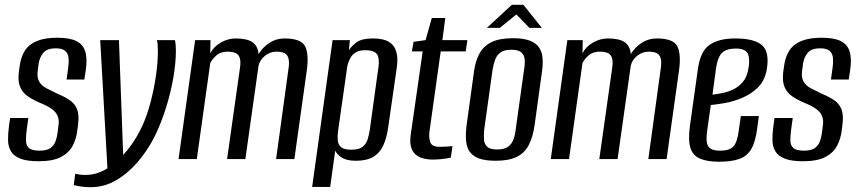

<svg xmlns="http://www.w3.org/2000/svg" viewBox="-20 -662 3573 799"><path d="M140 9Q92 9 64.5 -2Q37 -13 25.5 -32.5Q14 -52 13.5 -78Q13 -104 17 -134L22 -171H98L91 -121Q88 -97 88 -77.5Q88 -58 100 -46.5Q112 -35 145 -35Q175 -35 190 -46Q205 -57 211 -74Q217 -91 219 -106L223 -137Q227 -162 220 -179Q213 -196 195.5 -208.5Q178 -221 149 -233Q120 -245 97.5 -260Q75 -275 64.5 -298.5Q54 -322 58 -359L62 -388Q67 -426 84 -452Q101 -478 134 -491.5Q167 -505 218 -505Q269 -505 297 -491.5Q325 -478 334.5 -448.5Q344 -419 337 -371L331 -331H257L264 -382Q270 -426 257.5 -443.5Q245 -461 213 -461Q176 -461 160.5 -442.5Q145 -424 141 -398L137 -368Q133 -340 143 -322.5Q153 -305 174.5 -294Q196 -283 223 -270Q250 -259 270.5 -245Q291 -231 300.5 -208Q310 -185 305 -145L302 -121Q298 -85 282.5 -55.5Q267 -26 233.5 -8.5Q200 9 140 9Z M358 117Q337 117 318.5 114.5Q300 112 287 108L293 61Q301 63 311.5 64.5Q322 66 336 66Q384 66 428.5 37.5Q473 9 511 -38.5Q549 -86 574 -142Q593 -185 607 -238.5Q621 -292 629 -347Q637 -402 637 -449Q637 -464 636 -476Q635 -488 633 -495H708Q712 -477 712 -452Q712 -400 701 -337Q690 -274 670 -211Q650 -148 624 -95Q595 -37 554 11Q513 59 463.5 88Q414 117 358 117ZM428 55 397 -495H475L494 22Z M723 0 792 -495H856L855 -440Q869 -468 899 -485Q929 -502 960 -502Q1008 -502 1030.5 -486.5Q1053 -471 1056 -437Q1073 -465 1101 -483.5Q1129 -502 1164 -502Q1232 -502 1249 -470.5Q1266 -439 1257 -371L1205 0H1129L1180 -372Q1185 -403 1180.5 -419Q1176 -435 1163.5 -441Q1151 -447 1130 -447Q1105 -447 1083.5 -430.5Q1062 -414 1056 -389L1001 0H925L978 -375Q983 -406 977.5 -421.5Q972 -437 959 -442Q946 -447 926 -447Q900 -447 882.5 -433Q865 -419 855 -400L799 0Z M1279 116 1364 -495H1436L1432 -453Q1444 -472 1465.5 -487Q1487 -502 1532 -502Q1576 -502 1599 -487.5Q1622 -473 1629.5 -445.5Q1637 -418 1631 -379L1596 -136Q1590 -91 1576 -59Q1562 -27 1534.5 -10Q1507 7 1461 7Q1424 7 1403.5 -5.5Q1383 -18 1375 -35L1354 116ZM1442 -39Q1474 -39 1489 -51Q1504 -63 1510 -82.5Q1516 -102 1519 -123L1553 -369Q1556 -385 1556.5 -400.5Q1557 -416 1553 -428Q1549 -440 1536.5 -446.5Q1524 -453 1500 -453Q1476 -453 1461.5 -444.5Q1447 -436 1439 -422.5Q1431 -409 1427 -393Q1423 -377 1422 -363L1387 -118Q1384 -96 1385.5 -78Q1387 -60 1399.5 -49.5Q1412 -39 1442 -39Z M1781 2Q1759 2 1740.5 -3Q1722 -8 1709 -19.5Q1696 -31 1690.5 -50.5Q1685 -70 1689 -100L1739 -448H1694L1701 -488L1751 -495L1777 -587H1833L1821 -495H1925L1918 -448H1814L1767 -113Q1764 -87 1771 -69Q1778 -51 1810 -51Q1823 -51 1840 -52Q1857 -53 1863 -54L1856 -6Q1852 -5 1840.5 -3Q1829 -1 1813.5 0.5Q1798 2 1781 2Z M2043 7Q2001 7 1975 -2Q1949 -11 1935.5 -29.5Q1922 -48 1919.5 -76.5Q1917 -105 1922 -143L1953 -368Q1959 -409 1975.5 -439.5Q1992 -470 2025 -486.5Q2058 -503 2115 -503Q2157 -503 2183 -493.5Q2209 -484 2222 -466Q2235 -448 2237.5 -423.5Q2240 -399 2236 -368L2205 -143Q2198 -92 2180.5 -58.5Q2163 -25 2130 -9Q2097 7 2043 7ZM2049 -40Q2079 -40 2094.5 -51.5Q2110 -63 2117 -82.5Q2124 -102 2126 -123L2161 -373Q2165 -395 2163.5 -413.5Q2162 -432 2150 -443.5Q2138 -455 2108 -455Q2078 -455 2062.5 -443.5Q2047 -432 2040.5 -413.5Q2034 -395 2030 -373L1995 -123Q1993 -102 1994 -82.5Q1995 -63 2007 -51.5Q2019 -40 2049 -40ZM2006 -546 2110 -642H2158L2235 -546H2183L2129 -602L2060 -546Z M2272 0 2341 -495H2405L2404 -440Q2418 -468 2448 -485Q2478 -502 2509 -502Q2557 -502 2579.5 -486.5Q2602 -471 2605 -437Q2622 -465 2650 -483.5Q2678 -502 2713 -502Q2781 -502 2798 -470.5Q2815 -439 2806 -371L2754 0H2678L2729 -372Q2734 -403 2729.5 -419Q2725 -435 2712.5 -441Q2700 -447 2679 -447Q2654 -447 2632.5 -430.5Q2611 -414 2605 -389L2550 0H2474L2527 -375Q2532 -406 2526.5 -421.5Q2521 -437 2508 -442Q2495 -447 2475 -447Q2449 -447 2431.5 -433Q2414 -419 2404 -400L2348 0Z M2972 11Q2924 11 2894 -1.5Q2864 -14 2853.5 -45.5Q2843 -77 2851 -138L2885 -380Q2896 -451 2934.5 -476.5Q2973 -502 3039 -502Q3121 -502 3152.5 -472.5Q3184 -443 3170 -368Q3161 -324 3133 -297Q3105 -270 3068 -254.5Q3031 -239 2995.5 -233Q2960 -227 2938 -225L2923 -119Q2916 -72 2927 -53.5Q2938 -35 2977 -35Q3016 -35 3032 -52.5Q3048 -70 3054 -117L3063 -179H3138L3131 -127Q3124 -72 3106.5 -42Q3089 -12 3056.5 -0.5Q3024 11 2972 11ZM2945 -268Q2962 -270 2985 -274.5Q3008 -279 3030.5 -289.5Q3053 -300 3070 -319.5Q3087 -339 3093 -369Q3102 -410 3093.5 -435Q3085 -460 3042 -460Q3003 -460 2984.5 -442Q2966 -424 2959 -373Z M3321 9Q3273 9 3245.5 -2Q3218 -13 3206.5 -32.5Q3195 -52 3194.5 -78Q3194 -104 3198 -134L3203 -171H3279L3272 -121Q3269 -97 3269 -77.5Q3269 -58 3281 -46.5Q3293 -35 3326 -35Q3356 -35 3371 -46Q3386 -57 3392 -74Q3398 -91 3400 -106L3404 -137Q3408 -162 3401 -179Q3394 -196 3376.5 -208.5Q3359 -221 3330 -233Q3301 -245 3278.5 -260Q3256 -275 3245.5 -298.5Q3235 -322 3239 -359L3243 -388Q3248 -426 3265 -452Q3282 -478 3315 -491.5Q3348 -505 3399 -505Q3450 -505 3478 -491.5Q3506 -478 3515.5 -448.5Q3525 -419 3518 -371L3512 -331H3438L3445 -382Q3451 -426 3438.5 -443.5Q3426 -461 3394 -461Q3357 -461 3341.5 -442.5Q3326 -424 3322 -398L3318 -368Q3314 -340 3324 -322.5Q3334 -305 3355.5 -294Q3377 -283 3404 -270Q3431 -259 3451.5 -245Q3472 -231 3481.5 -208Q3491 -185 3486 -145L3483 -121Q3479 -85 3463.5 -55.5Q3448 -26 3414.5 -8.5Q3381 9 3321 9Z"/></svg>

Font: Alumni Sans Medium
Style: Italic
Weight: 500
Italic angle: -8°
Designer: Robert E. Leuschke
Foundry: Robert E. Leuschke
Version: Version 1.016